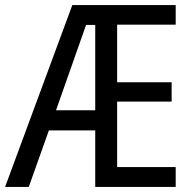

<svg xmlns="http://www.w3.org/2000/svg" viewBox="-22 -734 767 754"><path d="M316 -636H352V-301H198ZM668 -78H438V-335H652V-411H438V-637H668V-714H262L-2 0H91L170 -222H352V0H668Z"/></svg>

Font: Noto Sans Display SemiCondensed
Style: Regular
Weight: 400
Width: 4
Designer: Monotype Design team
Foundry: Monotype Imaging Inc.
Version: 1.000